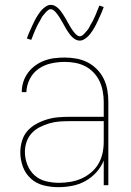

<svg xmlns="http://www.w3.org/2000/svg" viewBox="-20 -766 540 794"><path d="M221 8Q190 8 160 0.5Q130 -7 107.5 -27.5Q85 -48 74.5 -77Q64 -106 64 -136Q64 -160 71 -183.5Q78 -207 93.5 -224.5Q109 -242 130 -253.5Q151 -265 174 -272Q197 -279 220.5 -281Q244 -283 268 -283H409V-345Q409 -366 405 -388Q401 -410 392 -429.5Q383 -449 367.5 -465.5Q352 -482 332.5 -492Q313 -502 291.5 -506Q270 -510 248 -510Q220 -510 192 -504Q164 -498 140.5 -482Q117 -466 103.5 -440Q90 -414 89 -385H70Q70 -407 76.5 -427.5Q83 -448 96 -465.5Q109 -483 126.5 -495.5Q144 -508 164 -515.5Q184 -523 205.5 -525.5Q227 -528 248 -528Q273 -528 297 -523.5Q321 -519 342.5 -508Q364 -497 381.5 -479Q399 -461 409.5 -439Q420 -417 424 -393Q428 -369 428 -345V0H409V-102Q398 -75 378 -53Q358 -31 332.5 -17Q307 -3 278.5 2.5Q250 8 221 8ZM224 -10Q247 -10 271 -14Q295 -18 316.5 -27.5Q338 -37 356.5 -52.5Q375 -68 387 -88.5Q399 -109 404 -132.5Q409 -156 409 -180V-265H268Q247 -265 226 -263.5Q205 -262 184.5 -256Q164 -250 145 -240.5Q126 -231 111.5 -215.5Q97 -200 90 -179.5Q83 -159 83 -138Q83 -111 93 -85Q103 -59 123 -41Q143 -23 170 -16.5Q197 -10 224 -10ZM310 -598Q301 -598 293.5 -602Q286 -606 280 -611.5Q274 -617 269 -623.5Q264 -630 259.5 -637Q255 -644 250.5 -651.5Q246 -659 242 -667Q239 -672 236.5 -676.5Q234 -681 231 -686Q228 -691 225.5 -695Q223 -699 220 -703Q217 -707 214 -711Q211 -715 207.5 -718.5Q204 -722 199.5 -725Q195 -728 190 -728Q185 -728 181 -725.5Q177 -723 174 -720Q171 -717 168 -713.5Q165 -710 161 -705.5Q157 -701 155.5 -698.5Q154 -696 152 -693Q150 -690 148.5 -686.5Q147 -683 145 -679.5Q143 -676 140.5 -672Q138 -668 136 -664Q134 -660 132 -655.5Q130 -651 127.5 -646Q125 -641 123 -635.5Q121 -630 118.5 -624.5Q116 -619 114 -613Q112 -607 109 -601L91 -607Q95 -619 99.5 -629Q104 -639 108 -648Q112 -657 116 -665.5Q120 -674 123.5 -681Q127 -688 131 -694.5Q135 -701 138.5 -706.5Q142 -712 147.5 -719Q153 -726 159.5 -731.5Q166 -737 173.5 -741.5Q181 -746 190 -746Q199 -746 206.5 -742Q214 -738 220 -732.5Q226 -727 231 -720.5Q236 -714 240.5 -707Q245 -700 249.5 -692.5Q254 -685 258 -678V-677Q261 -673 263.5 -668Q266 -663 269 -658Q272 -653 274.5 -649Q277 -645 280 -641Q283 -637 286 -633Q289 -629 292.5 -625.5Q296 -622 300.5 -619Q305 -616 310 -616Q315 -616 319 -618.5Q323 -621 326 -624Q329 -627 332 -630.5Q335 -634 339 -638.5Q343 -643 344.5 -645.5Q346 -648 348 -651Q350 -654 351.5 -657.5Q353 -661 355 -664.5Q357 -668 359.5 -672Q362 -676 364 -680Q366 -684 368 -688.5Q370 -693 372.5 -698Q375 -703 377 -708.5Q379 -714 381.5 -719.5Q384 -725 386 -731Q388 -737 391 -743L409 -737Q405 -725 400.5 -715Q396 -705 392 -696Q388 -687 384 -678.5Q380 -670 376.5 -663Q373 -656 369 -649.5Q365 -643 361.5 -637.5Q358 -632 352.5 -625Q347 -618 340.5 -612.5Q334 -607 326.5 -602.5Q319 -598 310 -598Z"/></svg>

Font: Iosevka Curly Thin
Style: Regular
Weight: 100
Monospace: yes
Designer: Belleve Invis
Foundry: Belleve Invis
Version: Version 22.1.2; ttfautohint (v1.8.4)